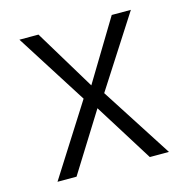

<svg xmlns="http://www.w3.org/2000/svg" viewBox="-86 -628 699 712"><g transform="rotate(-15 263.5 -272.5)"><path d="M122.5 -545.5 263.1 -312.9 403.8 -545.5H477.3L301.8 -272.7L477.3 0H403.8L263.1 -225.1L122.5 0H49.4L222.7 -272.7L49.4 -545.5Z"/></g></svg>

Font: Inter Light BETA
Style: Regular
Weight: 300
Designer: Rasmus Andersson
Foundry: rsms
Version: Version 3.011;git-f93a4a705